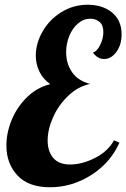

<svg xmlns="http://www.w3.org/2000/svg" viewBox="-20 -772 533 810"><path d="M53.5 -32C84.5 1.3 130.3 18 191 18C252.3 18 310 1 364 -33C418 -67 458 -112.7 484 -170L461 -180C443.7 -148.7 416.8 -123.8 380.5 -105.5C344.2 -87.2 309.3 -78 276 -78C244 -78 220.2 -87.3 204.5 -106C188.8 -124.7 181 -149 181 -179C181 -210.3 188.7 -243.2 204 -277.5C219.3 -311.8 240.7 -342 268 -368C295.3 -394 326 -410.7 360 -418C326 -426.7 300.7 -443.2 284 -467.5C267.3 -491.8 259 -520 259 -552C259 -575.3 263.3 -597.8 272 -619.5C280.7 -641.2 292.8 -658.8 308.5 -672.5C324.2 -686.2 341.7 -693 361 -693C376.3 -693 389.3 -688.5 400 -679.5C410.7 -670.5 416 -656.3 416 -637C416 -619 411.7 -601 403 -583C394.3 -565 384 -554 372 -550C385.3 -532 401 -523 419 -523C439 -523 456.3 -533 471 -553C485.7 -573 493 -597.7 493 -627C493 -666.3 479.7 -697 453 -719C426.3 -741 392 -752 350 -752C309.3 -752 272.2 -741.5 238.5 -720.5C204.8 -699.5 178.5 -672.3 159.5 -639C140.5 -605.7 131 -571.7 131 -537C131 -513.7 136 -491.5 146 -470.5C156 -449.5 171.3 -431.7 192 -417C154.7 -407.7 122 -389.3 94 -362C66 -334.7 44.5 -302.8 29.5 -266.5C14.5 -230.2 7 -194 7 -158C7 -107.3 22.5 -65.3 53.5 -32Z"/></svg>

Font: DonutKreme
Style: Regular
Weight: 400
Designer: Impallari Type
Foundry: Impallari Type
Version: Version 2.100